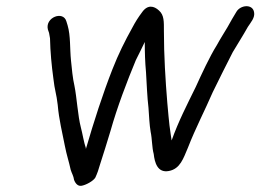

<svg xmlns="http://www.w3.org/2000/svg" viewBox="-20 -562 844 622"><path d="M135 -467 139 -455C140 -448 141 -443 142 -438C143 -393 147 -351 153 -307C157 -270 163 -258 167 -222C171 -174 182 -132 190 -90C196 -59 203 -40 209 -12C213 1 218 7 220 21C225 34 233 41 243 40C258 38 283 24 289 13C295 0 300 -14 304 -29C316 -66 325 -95 338 -138C360 -216 391 -297 420 -367C430 -388 440 -406 449 -426C449 -392 450 -360 453 -328C455 -295 457 -245 461 -213C463 -185 464 -159 468 -135C473 -112 472 -85 478 -63C481 -36 490 -1 527 -8C564 -15 574 -49 589 -84C613 -146 644 -205 669 -263C688 -302 716 -358 734 -393C750 -420 768 -448 783 -475C792 -489 807 -505 803 -523C798 -550 759 -546 746 -524C736 -508 727 -492 717 -474L700 -446C694 -436 688 -426 682 -415C660 -380 633 -322 614 -280C587 -225 558 -169 536 -107L533 -127C530 -147 528 -163 526 -185L522 -229C516 -302 511 -382 511 -461C511 -492 512 -513 495 -528C479 -543 458 -548 440 -522C428 -506 419 -492 409 -473C384 -428 364 -388 344 -337C313 -258 284 -168 259 -82C259 -81 259 -81 258 -80V-83C252 -99 247 -131 242 -149C232 -187 229 -246 221 -285C216 -305 212 -344 210 -366C206 -405 209 -446 199 -480L195 -493C185 -528 126 -506 135 -467Z"/></svg>

Font: Blanket
Style: Obl
Weight: 400
Foundry: Cannot Into Space Fonts
Version: Version 0.9